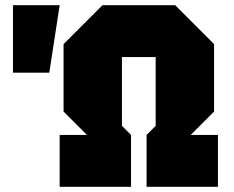

<svg xmlns="http://www.w3.org/2000/svg" viewBox="-20 -720 900 740"><path d="M30 -440V-700H210L170 -440ZM210 0V-200H315L225 -290V-550L375 -700H655L805 -550V-290L715 -200H820V0H545V-200L580 -235V-500H450V-235L485 -200V0Z"/></svg>

Font: Tektur SemiCondensed Black
Style: Regular
Weight: 900
Width: 4
Designer: Adam Jagosz
Foundry: Adam Jagosz
Version: Version 1.005;gftools[0.9.30]